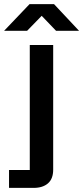

<svg xmlns="http://www.w3.org/2000/svg" viewBox="-92 -748 405 935"><path d="M-48 167V80H53V-529H167V78Q167 123 141.5 145Q116 167 72 167ZM-72 -598 52 -728H171L293 -598H181L111 -671L40 -598Z"/></svg>

Font: Hubot Sans Medium
Style: Regular
Weight: 500
Designer: Deni Anggara
Foundry: GitHub, Inc., Subsidiary of Microsoft Corporation
Version: Version 2.000